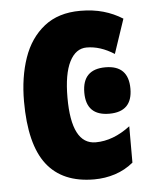

<svg xmlns="http://www.w3.org/2000/svg" viewBox="-46 -599 506 647"><g transform="rotate(-5 207.5 -275.0)"><path d="M247 10Q140 10 87 -58.5Q34 -127 34 -272Q34 -354 56.5 -419Q79 -484 127 -522Q175 -560 249 -560Q292 -560 327 -550Q362 -540 392 -521L353 -405Q306 -435 260 -435Q223 -435 202 -393.5Q181 -352 181 -272Q181 -114 263 -114Q322 -114 380 -158V-35Q352 -12 318 -1Q284 10 247 10ZM317 -363Q395 -363 395 -284Q395 -206 317 -206Q239 -206 239 -284Q239 -363 317 -363Z"/></g></svg>

Font: Noto Sans ExtraCondensed ExtraBold
Style: Regular
Weight: 800
Width: 2
Designer: Monotype Design Team
Foundry: Monotype Imaging Inc.
Version: Version 2.013; ttfautohint (v1.8.4.7-5d5b)